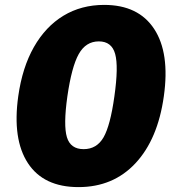

<svg xmlns="http://www.w3.org/2000/svg" viewBox="-20 -753 714 784"><path d="M300.5 11Q158 11 94 -86.8Q30 -184.5 54.5 -360Q71 -477.5 118.5 -561Q166 -644.5 239 -688.8Q312 -733 405.5 -733Q545 -733 609.5 -634.8Q674 -536.5 649 -360Q624.5 -184.5 533.5 -86.8Q442.5 11 300.5 11ZM321.5 -144Q375 -144 402.8 -192.2Q430.5 -240.5 447 -359Q464.5 -481.5 450.2 -532.8Q436 -584 383.5 -584Q330.5 -584 301.5 -532.2Q272.5 -480.5 255 -359Q238.5 -241.5 253.2 -192.8Q268 -144 321.5 -144Z"/></svg>

Font: Public Sans Black
Style: Italic
Weight: 900
Italic angle: -8°
Designer: The Public Sans project authors (U.S. Web Design System). Libre Franklin designed by Pablo Impallari and Rodrigo Fuenzal
Version: Version 1.007; ttfautohint (v1.8.1) -l 8 -r 50 -G 200 -x 14 